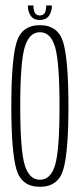

<svg xmlns="http://www.w3.org/2000/svg" viewBox="-20 -698 308 721"><path d="M130 3.5Q60.5 3.5 41.5 -62.5Q22.5 -128.5 22.5 -299.5Q22.5 -470 41.5 -536.8Q60.5 -603.5 130 -603.5Q199 -603.5 218 -536.8Q237 -470 237 -299.5Q237 -128.5 218 -62.5Q199 3.5 130 3.5ZM130 -23Q170.5 -23 187 -78.5Q203.5 -134 203.5 -299Q203.5 -464.5 187 -520.8Q170.5 -577 130 -577Q89.5 -577 72.8 -520.8Q56 -464.5 56 -299Q56 -134 72.8 -78.5Q89.5 -23 130 -23ZM129 -623Q106 -623 95.2 -639Q84.5 -655 84.5 -677.5H105.5Q105.5 -640 129 -640Q143 -640 148.2 -649.5Q153.5 -659 153.5 -677.5H175Q175 -655 164 -639Q153 -623 129 -623Z"/></svg>

Font: Anybody Condensed ExtraLight
Style: Regular
Weight: 200
Width: 3
Designer: Tyler Finck
Foundry: Etcetera Type Company
Version: Version 1.010; ttfautohint (v1.8.3) -l 8 -r 50 -G 200 -x 14 